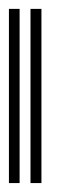

<svg xmlns="http://www.w3.org/2000/svg" viewBox="-20 -410 137 430"><path d="M0 0V-390.1H23.9V0ZM48.3 0V-390.1H72.8V0Z"/></svg>

Font: FS Mondwest Regular
Style: Regular
Weight: 400
Designer: NZWStudios2024
Foundry: https://fontstruct.com
Version: Version 1.0